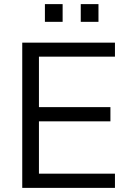

<svg xmlns="http://www.w3.org/2000/svg" viewBox="-20 -912 628 932"><path d="M88 0H538V-69H169V-323H516V-392H169V-637H538V-705H88ZM372 -806H458V-892H372ZM198 -806H284V-892H198Z"/></svg>

Font: Poppy and Pepper
Style: Regular
Weight: 400
Designer: Thy Ha
Foundry: Thy Ha
Version: Version 0.001;Glyphs 3.2 (3227)